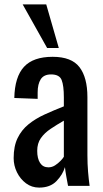

<svg xmlns="http://www.w3.org/2000/svg" viewBox="-20 -844 466 872"><path d="M158 8Q124 8 98 -11.5Q72 -31 57 -61.5Q42 -92 42 -126Q42 -180 60 -217Q78 -254 109.5 -279.5Q141 -305 182.5 -324Q224 -343 270 -361V-402Q270 -455 260 -480.5Q250 -506 212 -506Q179 -506 165 -484Q151 -462 151 -424V-395L45 -399Q47 -495 89 -540.5Q131 -586 219 -586Q305 -586 341 -539Q377 -492 377 -403V-139Q377 -99 380 -63.5Q383 -28 387 0H289Q286 -16 281.5 -40.5Q277 -65 275 -85Q265 -51 236.5 -21.5Q208 8 158 8ZM200 -84Q216 -84 230 -93Q244 -102 255 -113.5Q266 -125 270 -132V-296Q237 -277 209.5 -258.5Q182 -240 165.5 -216.5Q149 -193 149 -159Q149 -124 162 -104Q175 -84 200 -84ZM194 -626 83 -824H190L247 -626Z"/></svg>

Font: Oswald
Style: Regular
Weight: 400
Designer: Vernon Adams
Foundry: Vernon Adams
Version: Version 4.103; ttfautohint (v1.8.3)